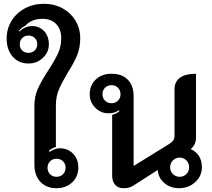

<svg xmlns="http://www.w3.org/2000/svg" viewBox="-20 -981 1117 1010"><path d="M161 -116V-425Q161 -474 179 -514Q197 -554 234 -611Q269 -665 285.5 -701Q302 -737 302 -780Q302 -826 276 -854Q250 -882 202 -882Q173 -882 150 -872Q127 -862 114 -846Q91 -835 79 -818L82 -815Q93 -827 111.5 -835.5Q130 -844 148 -844Q187 -844 212 -817.5Q237 -791 237 -747Q237 -707 206 -677Q175 -647 130 -647Q78 -647 46.5 -683.5Q15 -720 15 -778Q15 -829 40.5 -871Q66 -913 111 -937Q156 -961 210 -961Q265 -961 308.5 -937.5Q352 -914 377 -872.5Q402 -831 402 -780Q402 -730 385.5 -690Q369 -650 337 -600Q305 -546 289.5 -509.5Q274 -473 274 -425V-208Q251 -201 237 -187L241 -182Q252 -190 266.5 -195.5Q281 -201 294 -201Q337 -201 364.5 -172.5Q392 -144 392 -100Q392 -52 359.5 -21.5Q327 9 277 9Q224 9 192.5 -24.5Q161 -58 161 -116ZM176 -748Q176 -768 163 -781Q150 -794 130 -794Q110 -794 97 -781Q84 -768 84 -748Q84 -728 97 -715.5Q110 -703 130 -703Q150 -703 163 -716Q176 -729 176 -748ZM325 -99Q325 -119 311.5 -132.5Q298 -146 277 -146Q257 -146 243.5 -132.5Q230 -119 230 -99Q230 -78 243.5 -64.5Q257 -51 277 -51Q298 -51 311.5 -64.5Q325 -78 325 -99Z M570 -58V-377Q592 -382 609 -397L605 -401Q584 -385 551 -385Q510 -385 481 -414.5Q452 -444 452 -485Q452 -533 484 -563Q516 -593 567 -593Q622 -593 652.5 -561.5Q683 -530 683 -473V-108L869 -223Q885 -233 891.5 -242.5Q898 -252 898 -267V-511Q898 -551 926.5 -572Q955 -593 1011 -593V-258Q1011 -219 983 -197Q1042 -170 1042 -101Q1042 -55 1007 -23Q972 9 922 9Q876 9 844 -18.5Q812 -46 810 -87L690 -10Q674 1 661.5 5Q649 9 630 9Q602 9 586 -8.5Q570 -26 570 -58ZM614 -485Q614 -506 600.5 -519.5Q587 -533 567 -533Q546 -533 532.5 -519.5Q519 -506 519 -485Q519 -465 532.5 -451.5Q546 -438 567 -438Q587 -438 600.5 -451.5Q614 -465 614 -485ZM975 -101Q975 -122 960.5 -137Q946 -152 925 -152Q904 -152 889.5 -137Q875 -122 875 -101Q875 -80 889.5 -65.5Q904 -51 925 -51Q946 -51 960.5 -65.5Q975 -80 975 -101Z"/></svg>

Font: K2D SemiBold
Style: Regular
Weight: 600
Designer: Katatrad Aksorn Co.,Ltd.
Foundry: Cadson Demak Co.,Ltd.
Version: Version 1.000; ttfautohint (v1.6)